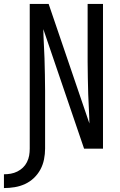

<svg xmlns="http://www.w3.org/2000/svg" viewBox="-87 -755 607 975"><path d="M-67 200V130Q-50 130 -32.5 127Q-15 124 1 116Q17 108 29.5 96Q42 84 50 68Q58 52 61 35Q64 18 64 0V-735H160Q212 -583 263.5 -431.5Q315 -280 367 -128Q367 -138 366.5 -147Q366 -156 366 -165L361 -276Q360 -317 359 -358.5Q358 -400 358 -441V-735H436V0H340L133 -607Q133 -597 133.5 -588Q134 -579 134 -570L139 -459Q140 -418 141 -376.5Q142 -335 142 -294V0Q142 27 136.5 54.5Q131 82 118 106Q105 130 85 149Q65 168 40 179.5Q15 191 -12.5 195.5Q-40 200 -67 200Z"/></svg>

Font: Zed Mono
Style: Regular
Weight: 400
Monospace: yes
Designer: Belleve Invis
Foundry: Belleve Invis
Version: Version 1.0.0; ttfautohint (v1.8.4)